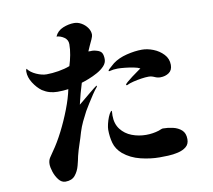

<svg xmlns="http://www.w3.org/2000/svg" viewBox="-90 -895 1180 1066"><g transform="rotate(-10 500.0 -362.5)"><path d="M527 -565Q527 -544 510.5 -526.5Q494 -509 469.5 -495.5Q445 -482 420.5 -472.5Q396 -463 379 -458Q370 -430 362 -400Q354 -370 347 -340Q352 -344 368.5 -357.5Q385 -371 404.5 -387.5Q424 -404 439.5 -416Q455 -428 456 -428Q458 -428 458 -425Q458 -422 456 -420Q444 -406 429 -383.5Q414 -361 400 -338.5Q386 -316 376 -299Q362 -273 349 -245.5Q336 -218 327 -189Q318 -157 307 -125Q296 -93 288 -61Q285 -48 282.5 -35Q280 -22 276 -9Q268 22 249.5 44.5Q231 67 195 67Q173 67 157 46.5Q141 26 132.5 0Q124 -26 124 -44Q124 -65 134 -80Q144 -95 155 -111Q185 -153 214 -210Q243 -267 266 -327Q289 -387 299 -436Q284 -434 269 -433Q254 -432 238 -432Q215 -432 194 -438Q173 -444 153 -457Q127 -476 106.5 -508Q86 -540 86 -572Q86 -583 90 -588Q106 -566 137.5 -552Q169 -538 195 -538Q226 -538 262.5 -544Q299 -550 327 -561Q336 -589 342 -620.5Q348 -652 348 -681Q348 -706 327.5 -720Q307 -734 285 -735Q299 -766 331 -779Q363 -792 394 -792Q415 -792 435 -780.5Q455 -769 468 -750.5Q481 -732 481 -711Q481 -703 473.5 -686Q466 -669 457.5 -651.5Q449 -634 445 -623Q450 -622 455.5 -622.5Q461 -623 466 -623Q472 -623 478 -622Q484 -621 490 -619Q513 -613 520 -600Q527 -587 527 -565ZM902 -48Q902 -20 883.5 -5Q865 10 837 16.5Q809 23 781 24Q753 25 733 25Q682 25 626.5 11.5Q571 -2 530 -36Q498 -64 488 -99.5Q478 -135 478 -176Q478 -188 482.5 -207.5Q487 -227 494.5 -245.5Q502 -264 510 -273Q513 -276 514 -276Q516 -276 516 -273.5Q516 -271 516 -270Q516 -265 515.5 -259.5Q515 -254 515 -249Q515 -202 539 -171Q563 -140 601 -125.5Q639 -111 681 -111Q719 -111 754 -122Q759 -124 766.5 -127Q774 -130 778 -130Q805 -130 834 -123.5Q863 -117 882.5 -99.5Q902 -82 902 -48ZM883 -470Q883 -440 862.5 -426Q842 -412 814 -412Q798 -412 782 -419.5Q766 -427 749 -427Q732 -427 708.5 -423.5Q685 -420 662.5 -414.5Q640 -409 624 -401Q619 -401 619 -405Q619 -408 631.5 -419Q644 -430 661.5 -443Q679 -456 694 -466.5Q709 -477 713 -480Q700 -487 676.5 -491.5Q653 -496 628.5 -498.5Q604 -501 589 -501Q565 -501 541 -495Q540 -495 540 -495Q540 -495 539 -495Q537 -495 537 -498Q537 -501 545 -508.5Q553 -516 562.5 -524Q572 -532 574 -534Q606 -558 652.5 -569.5Q699 -581 739 -581Q770 -581 803 -568Q836 -555 859.5 -530Q883 -505 883 -470Z"/></g></svg>

Font: Kaisei Tokumin ExtraBold
Style: Regular
Weight: 800
Designer: Font-Kai, 金井和夫
Foundry: KAZUO KANAI
Version: Version 5.003